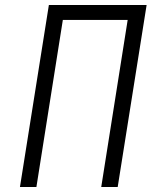

<svg xmlns="http://www.w3.org/2000/svg" viewBox="-20 -750 640 770"><path d="M60 0H126L232 -670H492L386 0H452L568 -730H176Z"/></svg>

Font: JetBrains Mono ExtraLight
Style: Italic
Weight: 240
Italic angle: -9°
Monospace: yes
Designer: Philipp Nurullin, Konstantin Bulenkov
Foundry: JetBrains
Version: Version 2.305